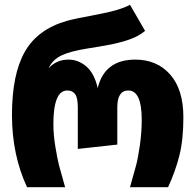

<svg xmlns="http://www.w3.org/2000/svg" viewBox="-20 -782 815 802"><path d="M93 0Q30 -135 30 -302Q30 -471 83.5 -565.5Q137 -660 260 -695Q292 -704 386.5 -721.5Q481 -739 523 -762L586 -653Q568 -638 546 -627.5Q524 -617 495.5 -609Q467 -601 447.5 -597Q428 -593 392 -587Q356 -581 343 -579Q273 -568 236 -550Q199 -532 183 -497Q216 -533 266 -533Q308 -533 341.5 -503.5Q375 -474 388 -414Q417 -533 545 -533Q636 -533 691 -470.5Q746 -408 746 -292Q746 -199 729.5 -133Q713 -67 682 0H523Q541 -64 548.5 -91.5Q556 -119 564 -173.5Q572 -228 572 -282Q572 -404 516 -404Q470 -404 470 -334V-178L305 -160V-334Q305 -373 294 -388.5Q283 -404 261 -404Q203 -404 203 -264Q203 -218 211.5 -167.5Q220 -117 226.5 -91.5Q233 -66 252 0Z"/></svg>

Font: FiraGO ExtraBold
Style: Regular
Weight: 800
Designer: bBox Type
Foundry: bBox Type GmbH
Version: Version 1.001;PS 001.001;hotconv 1.0.88;makeotf.lib2.5.64775